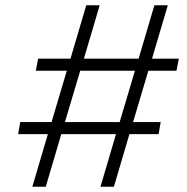

<svg xmlns="http://www.w3.org/2000/svg" viewBox="-20 -710 711 730"><path d="M544 -441 486 -246H591L583 -200H472L413 0H362L421 -200H213L154 0H103L162 -200H49L57 -246H176L234 -441H116L125 -487H248L308 -690H359L299 -487H507L567 -690H618L558 -487H660L651 -441ZM493 -441H285L227 -246H435Z"/></svg>

Font: Niramit ExtraLight
Style: Italic
Weight: 200
Italic angle: -10°
Designer: Katatrad Aksorn Co.,Ltd.
Foundry: Cadson Demak Co.,Ltd.
Version: Version 1.000; ttfautohint (v1.6)